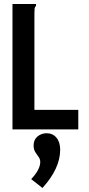

<svg xmlns="http://www.w3.org/2000/svg" viewBox="-20 -643 440 954"><path d="M42 -623H159V-614Q153 -608 152 -601Q151 -594 151 -577V-97H369V0H42ZM191 291 135 247Q180 199 180 162Q180 148 172 137Q164 126 155.5 113Q147 100 147 80Q147 51 166.5 35Q186 19 211 19Q242 19 260.5 41Q279 63 279 101Q279 194 191 291Z"/></svg>

Font: Inconsolata Condensed ExtraBold
Style: Regular
Weight: 800
Width: 3
Monospace: yes
Designer: Raph Levien, Cyreal, Brenton Simpson
Foundry: Raph Levien, Cyreal, Google
Version: Version 3.001; ttfautohint (v1.8.2.53-6de2)